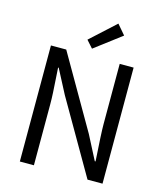

<svg xmlns="http://www.w3.org/2000/svg" viewBox="-138 -1070 997 1172"><g transform="rotate(15 361.0 -484.5)"><path d="M99.6 0V-733.4H196.3L462.9 -271.5L541 -120.1H545.9Q534.2 -297.9 534.2 -351.6V-733.4H622.1V0H527.3L259.8 -462.9L180.7 -614.3H176.8Q177.7 -590.8 181.2 -543.5Q184.6 -496.1 186.5 -457.5Q188.5 -418.9 188.5 -384.8V0ZM346.7 -779.3 305.7 -825.2 462.9 -968.8 515.6 -907.2Z"/></g></svg>

Font: Gen Shin Gothic Regular
Style: Regular
Weight: 400
Designer: [Source Han Sans]
Ryoko NISHIZUKA  (kana & ideographs); Paul D. Hunt (Latin, Greek & Cyrillic); Wenlong ZHANG  (bopomofo
Version: Version 1.002.20150607